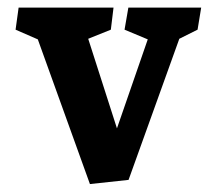

<svg xmlns="http://www.w3.org/2000/svg" viewBox="-20 -458 555 493"><path d="M77.1 -356.9 210.9 14.6 310.1 3.9 440.4 -358.4 487.3 -381.8 496.6 -438.5H309.6L299.8 -381.8L359.4 -356.9L280.3 -128.4L206.5 -358.4L264.6 -381.8L271.5 -438.5H27.8L20 -381.8Z"/></svg>

Font: Neuton
Style: Bold
Weight: 700
Designer: Brian M Zick
Foundry: Brian M Zick
Version: Version 1.560